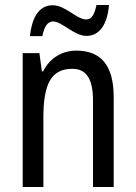

<svg xmlns="http://www.w3.org/2000/svg" viewBox="-20 -750 545 770"><path d="M100 -605H150C157 -643 171 -664 193 -664C228 -664 277 -606 327 -606C378 -606 411 -651 417 -730H367C359 -694 349 -672 326 -672C287 -672 243 -729 191 -729C133 -729 107 -673 100 -605ZM286 -547C230 -547 180 -518 153 -464H148L138 -537H71V0H154V-279C154 -413 185 -474 270 -474C328 -474 353 -431 353 -347V0H436V-360C436 -488 385 -547 286 -547Z"/></svg>

Font: Noto Sans Khmer Condensed
Style: Regular
Weight: 400
Width: 3
Designer: Danh Hong and the Monotype Design Team
Foundry: Monotype Imaging Inc.
Version: Version 2.004